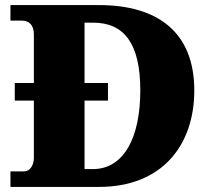

<svg xmlns="http://www.w3.org/2000/svg" viewBox="-20 -734 836 754"><path d="M21 0H369C613 0 743 -160 743 -379C743 -606 601 -714 369 -714H21V-653H66C94 -653 113 -636 113 -599V-408H38V-339H113V-115C113 -85 98 -61 74 -61H21ZM345 -70H312V-339H404V-408H312V-645H346C466 -645 531 -565 531 -379C531 -193 466 -70 345 -70Z"/></svg>

Font: Noto Serif Malayalam Black
Style: Regular
Weight: 900
Designer: Indian type Foundry, Jelle Bosma, Monotype Design Team
Foundry: Monotype Imaging Inc.
Version: Version 2.104